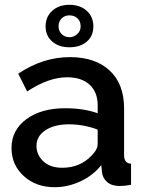

<svg xmlns="http://www.w3.org/2000/svg" viewBox="-20 -770 604 800"><path d="M269 -750Q314 -750 341.5 -725Q369 -700 369 -660Q369 -620 341.5 -596.5Q314 -573 269 -573Q225 -573 197.5 -597Q170 -621 170 -660Q170 -700 197.5 -725Q225 -750 269 -750ZM224 -660Q224 -641 237 -628Q250 -615 269 -615Q288 -615 302 -628Q316 -641 316 -660Q316 -681 303 -693.5Q290 -706 269 -706Q250 -706 237 -693.5Q224 -681 224 -660ZM28 -153Q28 -228 90 -273.5Q152 -319 251 -319Q330 -319 387 -298V-331Q387 -386 353.5 -417Q320 -448 259 -448Q183 -448 93 -389L56 -463Q159 -532 271 -532Q377 -532 437 -476Q497 -420 497 -319V-124Q497 -89 526 -88V0Q500 5 479 5Q446 5 427 -11Q408 -27 405 -52L402 -82Q368 -39 315.5 -14.5Q263 10 208 10Q130 10 79 -36.5Q28 -83 28 -153ZM361 -121Q387 -147 387 -170V-230Q329 -252 267 -252Q207 -252 169.5 -227.5Q132 -203 132 -162Q132 -125 160.5 -98Q189 -71 239 -71Q313 -71 361 -121Z"/></svg>

Font: Raleway-v4020 SemiBold
Style: Regular
Weight: 600
Designer: Matt McInerney, Pablo Impallari, Rodrigo Fuenzalida
Foundry: Matt McInerney, Pablo Impallari, Rodrigo Fuenzalida
Version: Version 4.020;PS 004.020;hotconv 1.0.88;makeotf.lib2.5.64775